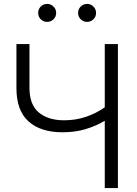

<svg xmlns="http://www.w3.org/2000/svg" viewBox="-20 -950 691 970"><path d="M296.4 -281.7Q185.5 -281.7 124.3 -336.4Q63 -391.1 63 -505.9V-727.5H128.9V-505.9Q128.9 -420.9 176.3 -381.6Q223.6 -342.3 303.7 -342.3Q361.8 -342.3 413.1 -359.4Q464.4 -376.5 509.3 -407.7V-727.5H575.7V0H509.3V-339.8Q465.3 -313.5 412.4 -297.6Q359.4 -281.7 296.4 -281.7ZM218.3 -839.4Q199.2 -839.4 186 -852.5Q172.9 -865.7 172.9 -884.8Q172.9 -903.8 186 -917Q199.2 -930.2 218.3 -930.2Q236.8 -930.2 250.2 -917Q263.7 -903.8 263.7 -884.8Q263.7 -865.7 250.2 -852.5Q236.8 -839.4 218.3 -839.4ZM419.9 -839.4Q401.4 -839.4 387.9 -852.5Q374.5 -865.7 374.5 -884.8Q374.5 -903.8 387.9 -917Q401.4 -930.2 419.9 -930.2Q438.5 -930.2 451.9 -917Q465.3 -903.8 465.3 -884.8Q465.3 -865.7 451.9 -852.5Q438.5 -839.4 419.9 -839.4Z"/></svg>

Font: Inter Display Light
Style: Regular
Weight: 300
Designer: Rasmus Andersson
Foundry: rsms
Version: Version 4.000;git-a52131595